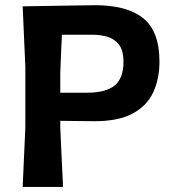

<svg xmlns="http://www.w3.org/2000/svg" viewBox="-20 -738 684 758"><path d="M69.5 0Q72 -57.5 74.5 -112Q77 -166.5 80 -233.5V-475Q77 -543.5 74.5 -598.8Q72 -654 69.5 -713Q119.5 -714 191.8 -715Q264 -716 354.5 -717.5Q482 -717.5 545.8 -665.8Q609.5 -614 609.5 -495Q609.5 -426.5 584.8 -373.2Q560 -320 503.8 -289.8Q447.5 -259.5 353.5 -259.5Q322 -259.5 284.5 -260.2Q247 -261 218 -261V-233.5Q220.5 -166.5 223.5 -112.2Q226.5 -58 229 0ZM345 -601H224.5Q223 -566.5 221.2 -530.5Q219.5 -494.5 218 -453V-372H322.5Q398.5 -372 433 -400.8Q467.5 -429.5 467.5 -493.5Q467.5 -540 448.8 -563Q430 -586 401.8 -593.5Q373.5 -601 345 -601Z"/></svg>

Font: Commissioner Loud SemiBold
Style: Regular
Weight: 600
Designer: Kostas Bartsokas
Foundry: Kostas Bartsokas
Version: Version 1.000; ttfautohint (v1.8.3)